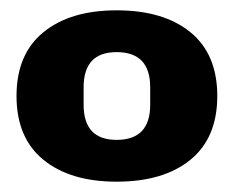

<svg xmlns="http://www.w3.org/2000/svg" viewBox="-20 -757 441 372"><path d="M12 -571Q12 -652 64 -694.5Q116 -737 206 -737Q297 -737 349 -694.5Q401 -652 401 -571Q401 -490 349 -447.5Q297 -405 206 -405Q116 -405 64 -447.5Q12 -490 12 -571ZM271 -554V-588Q271 -656 206 -656Q142 -656 142 -588V-554Q142 -486 206 -486Q271 -486 271 -554Z"/></svg>

Font: Archivo Black
Style: Regular
Weight: 400
Designer: Hector Gatti
Foundry: Omnibus-Type
Version: Version 1.101; ttfautohint (v1.8)